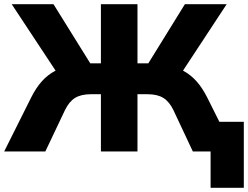

<svg xmlns="http://www.w3.org/2000/svg" viewBox="-24 -725 1187 919"><path d="M-4 0 125 -258Q148 -304 176 -335.5Q204 -367 242 -387L32 -705H232L408 -422H459V-705H634V-422H686L861 -705H1061L852 -387Q889 -367 917 -335.5Q945 -304 968 -258L1026 -142H1143V174H984V0H899L806 -198Q786 -239 757.5 -256.5Q729 -274 682 -274H634V0H459V-274H411Q364 -274 335.5 -256.5Q307 -239 287 -198L193 0Z"/></svg>

Font: Mulish Black
Style: Regular
Weight: 900
Designer: Vernon Adams
Foundry: Vernon Adams
Version: Version 3.603; ttfautohint (v1.8.3)